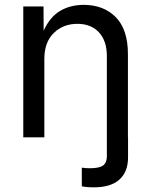

<svg xmlns="http://www.w3.org/2000/svg" viewBox="-20 -573 631 801"><path d="M321.3 204.1V126.5Q329.6 127.9 339.6 128.4Q349.6 128.9 354.5 128.9Q395.5 128.9 410.6 116.9Q425.8 105 425.8 79.6V-339.4Q425.8 -402.3 392.8 -438Q359.9 -473.6 302.7 -473.6Q243.7 -473.6 204.3 -435.3Q165 -397 165 -327.1V0H77.1V-545.9H161.6L162.1 -444.8Q188.5 -502.9 231.2 -527.8Q273.9 -552.7 329.1 -552.7Q412.1 -552.7 462.9 -501.5Q513.7 -450.2 513.7 -346.7V0H514.2V83.5Q514.2 144 478 176.3Q441.9 208.5 372.1 208.5Q338.9 208.5 321.3 204.1Z"/></svg>

Font: Inter
Style: Regular
Weight: 400
Designer: Rasmus Andersson
Foundry: rsms
Version: Version 4.001;git-9221beed3